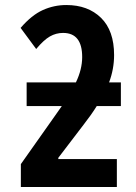

<svg xmlns="http://www.w3.org/2000/svg" viewBox="-20 -744 540 764"><path d="M445 -111H212V-116L312 -247Q344 -288 365 -322H461V-416H414Q434 -469 434 -525Q434 -622 382 -673Q330 -724 244 -724Q195 -724 150.5 -704Q106 -684 62 -633L124 -549Q154 -585 178.5 -599Q203 -613 231 -613Q307 -613 307 -517Q307 -468 282 -416H86V-322H226Q214 -305 200 -285L63 -91V0H445Z"/></svg>

Font: Noto Sans Mono UI Condensed
Style: Bold
Weight: 700
Width: 3
Designer: Monotype Design team
Foundry: Monotype Imaging Inc.
Version: 1.000